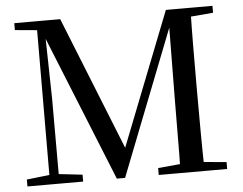

<svg xmlns="http://www.w3.org/2000/svg" viewBox="-52 -795 1086 858"><g transform="rotate(-5 491.5 -366.0)"><path d="M37 0V-31L151 -44H171L287 -31V0ZM42 -701V-732H183V-689H173ZM139 0 141 -732H174L181 -379V0ZM438 0 157 -696H151V-732H248L498 -107H475L482 -121L722 -732H765V-696H748L737 -669L475 0ZM626 0V-31L767 -44H789L933 -31V0ZM724 0Q726 -85 726 -168Q726 -251 727 -326L731 -732H832Q830 -648 829.5 -563Q829 -478 829 -392V-339Q829 -254 829.5 -169Q830 -84 832 0ZM778 -689V-732H931V-701L790 -689Z"/></g></svg>

Font: Noto Serif JP ExtraLight Medium
Style: Regular
Weight: 500
Version: Version 2.003-H1;hotconv 1.1.1;makeotfexe 2.6.0